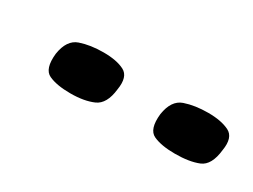

<svg xmlns="http://www.w3.org/2000/svg" viewBox="-25 -644 384 291"><g transform="rotate(30 167.5 -498.5)"><path d="M274 -459Q250 -459 236 -465.5Q222 -472 225 -500Q229 -526 246.5 -532Q264 -538 287 -538Q310 -538 324 -531Q338 -524 334 -500Q331 -472 315 -465.5Q299 -459 274 -459ZM91 -459Q67 -459 53 -465.5Q39 -472 42 -500Q46 -526 63.5 -532Q81 -538 104 -538Q127 -538 140.5 -531Q154 -524 150 -500Q147 -473 131 -466Q115 -459 91 -459Z"/></g></svg>

Font: Genos Thin
Style: Bold Italic
Weight: 700
Italic angle: -8°
Version: Version 1.010